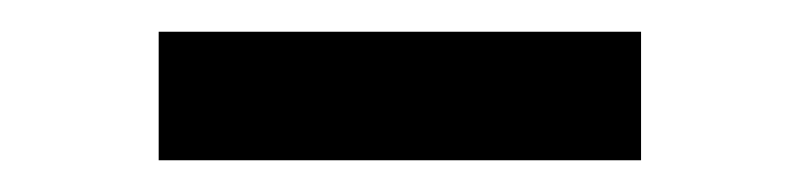

<svg xmlns="http://www.w3.org/2000/svg" viewBox="-20 -331 504 121"><path d="M80 -311H384V-230H80Z"/></svg>

Font: Syne Medium
Style: Regular
Weight: 500
Designer: Lucas Descroix
Foundry: Bonjour Monde
Version: Version 2.200; ttfautohint (v1.8.4)